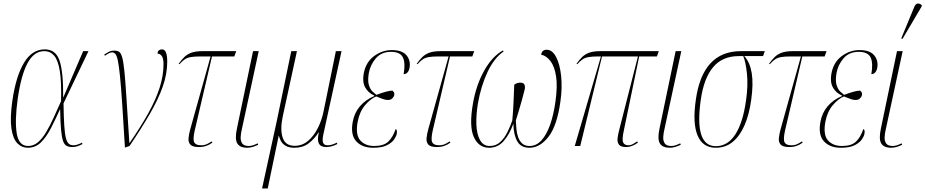

<svg xmlns="http://www.w3.org/2000/svg" viewBox="-20 -825 5229 1085"><path d="M137 10Q103 10 78 -15.5Q53 -41 44.5 -99.5Q36 -158 50 -257Q70 -394 115.5 -470Q161 -546 233 -546Q295 -546 316.5 -482.5Q338 -419 337 -275H338L450 -536H480L339 -241Q340 -165 343 -118Q346 -71 352 -46.5Q358 -22 368.5 -13Q379 -4 395 -4Q406 -4 419.5 -8.5Q433 -13 443 -19L446 -11Q433 -4 419 1Q405 6 389 6Q370 6 357 -0.5Q344 -7 336.5 -28Q329 -49 325 -91.5Q321 -134 320 -207H319Q294 -152 268.5 -102Q243 -52 212 -21Q181 10 137 10ZM139 0Q170 0 195 -21.5Q220 -43 241.5 -79.5Q263 -116 283.5 -161Q304 -206 325 -253Q328 -362 318 -423.5Q308 -485 286 -510.5Q264 -536 230 -536Q172 -536 135.5 -468Q99 -400 80 -266Q63 -143 74.5 -71.5Q86 0 139 0Z M686 9Q677 -140 670.5 -238.5Q664 -337 658 -395.5Q652 -454 646 -482.5Q640 -511 632 -520Q624 -529 613 -529Q605 -529 594.5 -523.5Q584 -518 573 -510L569 -517Q581 -525 594.5 -532Q608 -539 625 -539Q643 -539 653.5 -532Q664 -525 671 -499Q678 -473 683.5 -417Q689 -361 695 -264.5Q701 -168 711 -18H713Q777 -111 819 -187Q861 -263 882.5 -330.5Q904 -398 904 -462Q904 -496 894 -509Q884 -522 870 -522Q871 -536 878.5 -541Q886 -546 896 -546Q925 -546 925 -476Q925 -407 899.5 -335Q874 -263 826.5 -181Q779 -99 712 0Z M1104 6Q1068 6 1055.5 -8Q1043 -22 1045.5 -45Q1048 -68 1055 -94L1170 -506H1112Q1078 -506 1058 -502.5Q1038 -499 1024 -489.5Q1010 -480 994 -462L990 -465Q1006 -487 1021.5 -502.5Q1037 -518 1061 -527Q1085 -536 1125 -536H1315L1304 -506H1178L1080 -86Q1069 -36 1078 -20Q1087 -4 1116 -4Q1136 -4 1151 -11.5Q1166 -19 1176 -26L1180 -19Q1164 -7 1145.5 -0.5Q1127 6 1104 6Z M1377 10Q1336 10 1321 -14.5Q1306 -39 1319 -99L1410 -536H1442L1347 -96Q1341 -72 1340 -50Q1339 -28 1349 -14Q1359 0 1387 0Q1396 0 1408 -3.5Q1420 -7 1436 -15L1439 -7Q1425 0 1409 5Q1393 10 1377 10Z M1461 240 1543 -136 1626 -536H1658L1578 -168Q1562 -93 1577.5 -47Q1593 -1 1645 -1Q1688 -1 1721 -29Q1754 -57 1776.5 -102Q1799 -147 1809 -198L1878 -536H1910L1807 -64Q1800 -30 1806.5 -17Q1813 -4 1831 -4Q1840 -4 1851.5 -6.5Q1863 -9 1884 -19L1886 -11Q1854 6 1823 6Q1761 6 1782 -76H1780Q1756 -39 1723.5 -14.5Q1691 10 1644 10Q1612 10 1593.5 -1.5Q1575 -13 1567 -29Q1559 -45 1556 -58H1555L1493 240Z M2089 10Q2027 10 1993.5 -26Q1960 -62 1973 -135Q1982 -187 2014 -224.5Q2046 -262 2095 -282V-285Q2061 -300 2044 -330.5Q2027 -361 2035 -407Q2046 -472 2092.5 -507Q2139 -542 2194 -542Q2253 -542 2277.5 -512Q2302 -482 2294 -440Q2291 -425 2282.5 -415.5Q2274 -406 2261 -406Q2272 -468 2257 -500Q2242 -532 2190 -532Q2135 -532 2103.5 -495Q2072 -458 2064 -411Q2057 -369 2064.5 -344.5Q2072 -320 2085 -308Q2098 -296 2107 -289Q2136 -300 2160 -306.5Q2184 -313 2198 -313Q2202 -309 2206 -303.5Q2210 -298 2208 -288Q2206 -278 2197 -269Q2188 -260 2172 -260Q2159 -260 2145 -265Q2131 -270 2106 -280Q2074 -267 2043 -230.5Q2012 -194 2001 -136Q1988 -63 2016 -31.5Q2044 0 2095 0Q2148 0 2174 -24.5Q2200 -49 2216 -96Q2226 -91 2222 -69Q2220 -56 2207.5 -37.5Q2195 -19 2167 -4.5Q2139 10 2089 10Z M2449 6Q2413 6 2400.5 -8Q2388 -22 2390.5 -45Q2393 -68 2400 -94L2515 -506H2457Q2423 -506 2403 -502.5Q2383 -499 2369 -489.5Q2355 -480 2339 -462L2335 -465Q2351 -487 2366.5 -502.5Q2382 -518 2406 -527Q2430 -536 2470 -536H2660L2649 -506H2523L2425 -86Q2414 -36 2423 -20Q2432 -4 2461 -4Q2481 -4 2496 -11.5Q2511 -19 2521 -26L2525 -19Q2509 -7 2490.5 -0.5Q2472 6 2449 6Z M2744 10Q2685 10 2657.5 -51Q2630 -112 2653 -242Q2671 -345 2716 -425.5Q2761 -506 2822 -540L2826 -534Q2772 -497 2735 -418Q2698 -339 2681 -242Q2670 -177 2672 -122Q2674 -67 2692.5 -33.5Q2711 0 2747 0Q2783 0 2807 -22.5Q2831 -45 2847.5 -78.5Q2864 -112 2875 -144Q2880 -200 2882 -247Q2884 -294 2886 -346Q2900 -358 2920 -358Q2939 -358 2944 -346Q2949 -334 2944 -315Q2940 -297 2930.5 -264Q2921 -231 2911.5 -197.5Q2902 -164 2895 -144Q2896 -123 2898 -98.5Q2900 -74 2907.5 -51.5Q2915 -29 2930.5 -14.5Q2946 0 2973 0Q3011 0 3040 -32Q3069 -64 3089 -121Q3109 -178 3119 -252Q3131 -337 3122.5 -393Q3114 -449 3091 -479.5Q3068 -510 3038 -516Q3043 -544 3069 -544Q3101 -544 3122.5 -503Q3144 -462 3151 -395.5Q3158 -329 3147 -252Q3128 -114 3079.5 -52Q3031 10 2972 10Q2923 10 2902.5 -27.5Q2882 -65 2881 -126Q2859 -65 2826 -27.5Q2793 10 2744 10Z M3228 0 3376 -506H3360Q3326 -506 3306 -502.5Q3286 -499 3272 -489.5Q3258 -480 3242 -462L3238 -465Q3254 -487 3269.5 -502.5Q3285 -518 3309 -527Q3333 -536 3373 -536H3703L3692 -506H3592L3505 -86Q3494 -36 3501.5 -20Q3509 -4 3531 -4Q3544 -4 3557.5 -11.5Q3571 -19 3581 -26L3585 -19Q3551 6 3519 6Q3488 6 3477.5 -8Q3467 -22 3470 -45Q3473 -68 3480 -94L3585 -506H3382L3259 0Z M3765 10Q3724 10 3709 -14.5Q3694 -39 3707 -99L3798 -536H3830L3735 -96Q3729 -72 3728 -50Q3727 -28 3737 -14Q3747 0 3775 0Q3784 0 3796 -3.5Q3808 -7 3824 -15L3827 -7Q3813 0 3797 5Q3781 10 3765 10Z M4025 10Q3951 10 3922 -59.5Q3893 -129 3912 -260Q3950 -536 4167 -536H4302L4292 -508H4186Q4218 -473 4228 -412Q4238 -351 4225 -260Q4214 -179 4188 -118.5Q4162 -58 4121.5 -24Q4081 10 4025 10ZM4025 1Q4093 1 4136 -66.5Q4179 -134 4196 -259Q4208 -342 4201 -409Q4194 -476 4180 -508H4155Q4062 -508 4009.5 -445Q3957 -382 3940 -260Q3903 1 4025 1Z M4440 6Q4404 6 4391.5 -8Q4379 -22 4381.5 -45Q4384 -68 4391 -94L4506 -506H4448Q4414 -506 4394 -502.5Q4374 -499 4360 -489.5Q4346 -480 4330 -462L4326 -465Q4342 -487 4357.5 -502.5Q4373 -518 4397 -527Q4421 -536 4461 -536H4651L4640 -506H4514L4416 -86Q4405 -36 4414 -20Q4423 -4 4452 -4Q4472 -4 4487 -11.5Q4502 -19 4512 -26L4516 -19Q4500 -7 4481.5 -0.5Q4463 6 4440 6Z M4732 10Q4670 10 4636.5 -26Q4603 -62 4616 -135Q4625 -187 4657 -224.5Q4689 -262 4738 -282V-285Q4704 -300 4687 -330.5Q4670 -361 4678 -407Q4689 -472 4735.5 -507Q4782 -542 4837 -542Q4896 -542 4920.5 -512Q4945 -482 4937 -440Q4934 -425 4925.5 -415.5Q4917 -406 4904 -406Q4915 -468 4900 -500Q4885 -532 4833 -532Q4778 -532 4746.5 -495Q4715 -458 4707 -411Q4700 -369 4707.5 -344.5Q4715 -320 4728 -308Q4741 -296 4750 -289Q4779 -300 4803 -306.5Q4827 -313 4841 -313Q4845 -309 4849 -303.5Q4853 -298 4851 -288Q4849 -278 4840 -269Q4831 -260 4815 -260Q4802 -260 4788 -265Q4774 -270 4749 -280Q4717 -267 4686 -230.5Q4655 -194 4644 -136Q4631 -63 4659 -31.5Q4687 0 4738 0Q4791 0 4817 -24.5Q4843 -49 4859 -96Q4869 -91 4865 -69Q4863 -56 4850.5 -37.5Q4838 -19 4810 -4.5Q4782 10 4732 10Z M5016 10Q4975 10 4960 -14.5Q4945 -39 4958 -99L5049 -536H5081L4986 -96Q4980 -72 4979 -50Q4978 -28 4988 -14Q4998 0 5026 0Q5035 0 5047 -3.5Q5059 -7 5075 -15L5078 -7Q5064 0 5048 5Q5032 10 5016 10ZM5080 -605 5073 -608 5147 -787Q5155 -805 5167 -805Q5179 -805 5189 -796L5188 -788Z"/></svg>

Font: Noto Serif Display ExtraCondensed Thin
Style: Italic
Weight: 100
Width: 2
Italic angle: -12°
Designer: Monotype Design Team
Foundry: Monotype Imaging Inc.
Version: Version 2.009